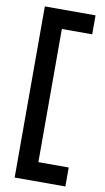

<svg xmlns="http://www.w3.org/2000/svg" viewBox="-95 -756 519 947"><g transform="rotate(10 164.5 -282.5)"><path d="M304 -616H152V51H304V146H50V-711H304Z"/></g></svg>

Font: MB Grotesk
Style: Regular
Weight: 400
Designer: Nawras Khrais
Foundry: Nawras Khrais
Version: Version 1.000;PS 001.000;hotconv 1.0.88;makeotf.lib2.5.64775